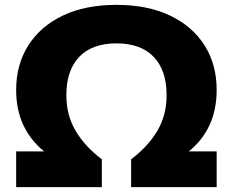

<svg xmlns="http://www.w3.org/2000/svg" viewBox="-20 -770 958 790"><path d="M46.5 0V-147H161.5Q106 -192 76.2 -255Q46.5 -318 46.5 -400Q46.5 -504 96.2 -582.8Q146 -661.5 238.2 -705.8Q330.5 -750 459 -750Q587.5 -750 680 -705.8Q772.5 -661.5 822 -582.8Q871.5 -504 871.5 -400Q871.5 -318 842 -255Q812.5 -192 757 -147H871.5V0H519.5V-114.5Q590.5 -168.5 628 -232.8Q665.5 -297 665.5 -378Q665.5 -480.5 612.5 -536Q559.5 -591.5 459 -591.5Q359 -591.5 306 -536Q253 -480.5 253 -378Q253 -297 290.5 -232.8Q328 -168.5 399 -114.5V0Z"/></svg>

Font: Encode Sans Expanded ExtraBold
Style: Regular
Weight: 800
Width: 7
Designer: Multiple Designers
Foundry: Impallari Type
Version: Version 3.000; ttfautohint (v1.8.3) -l 8 -r 50 -G 200 -x 14 